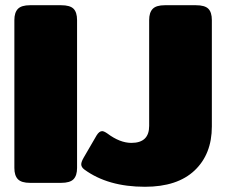

<svg xmlns="http://www.w3.org/2000/svg" viewBox="-20 -700 866 735"><path d="M35 -57V-623Q35 -652 48.5 -666Q62 -680 95 -680H214Q248 -680 261.5 -666.5Q275 -653 275 -623V-57Q275 -28 261.5 -14Q248 0 214 0H95Q62 0 48.5 -14Q35 -28 35 -57ZM303 -51Q291 -60 291 -71Q291 -80 300 -96L350 -182Q360 -198 371 -198Q378 -198 391 -189Q439 -153 483 -153Q551 -153 551 -218V-623Q551 -652 564.5 -666Q578 -680 611 -680H730Q764 -680 777.5 -666.5Q791 -653 791 -623V-216Q791 -110 725 -47.5Q659 15 535 15Q393 15 303 -51Z"/></svg>

Font: Mitr
Style: Bold
Weight: 700
Designer: Thanarat Vachiruckul
Foundry: Cadson Demak
Version: Version 1.003